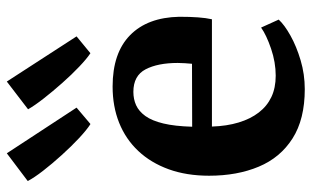

<svg xmlns="http://www.w3.org/2000/svg" viewBox="-200 -726 937 578"><g transform="rotate(-90 269.0 -437.5)"><path d="M289 11Q198.5 11 140.8 -25.8Q83 -62.5 55.8 -127.5Q28.5 -192.5 28.5 -277Q28.5 -345 48 -398.8Q67.5 -452.5 103 -490.2Q138.5 -528 187.8 -547.8Q237 -567.5 297 -567.5Q398 -567.5 451.5 -515Q505 -462.5 507 -367Q507 -334 505.2 -310.2Q503.5 -286.5 499.5 -268.5H176.5Q178 -223.5 188.8 -188Q199.5 -152.5 218.8 -127.5Q238 -102.5 265.5 -89.5Q293 -76.5 329.5 -76.5Q370 -76.5 411 -90.5Q452 -104.5 474.5 -120.5L498.5 -67.5Q482.5 -50 450.2 -32Q418 -14 376 -1.5Q334 11 289 11ZM176 -328 365.5 -328.5Q366.5 -338.5 367.2 -349.8Q368 -361 368 -371.5Q368 -431.5 348.8 -468.2Q329.5 -505 281 -505Q259 -505 240.8 -496.8Q222.5 -488.5 208.2 -468.8Q194 -449 185.8 -414.8Q177.5 -380.5 176 -328ZM183.5 -634.5Q167 -645 142 -668.2Q117 -691.5 90.8 -720.5Q64.5 -749.5 43.2 -777Q22 -804.5 12.5 -823L96 -886L233.5 -676L184.5 -634.5ZM397 -634.5Q381 -645 357 -667.8Q333 -690.5 307.8 -719Q282.5 -747.5 261 -775Q239.5 -802.5 228.5 -822L312 -886L448 -676L397.5 -634.5Z"/></g></svg>

Font: Merriweather 24pt
Style: Bold
Weight: 700
Designer: Eben Sorkin
Foundry: Eben Sorkin
Version: Version 2.100